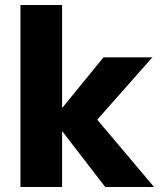

<svg xmlns="http://www.w3.org/2000/svg" viewBox="-20 -750 653 770"><path d="M62 0V-730H229V-319H231L395 -520H591L370 -270L598 0H402L231 -222H229V0Z"/></svg>

Font: M PLUS 1 ExtraBold
Style: Regular
Weight: 800
Designer: Coji Morishita
Foundry: UNDERFOREST DESIGN
Version: Version 1.001